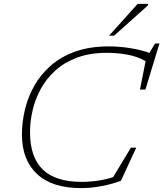

<svg xmlns="http://www.w3.org/2000/svg" viewBox="-20 -955 838 985"><path d="M600.5 -27.5Q555 -10.5 501.2 -0.2Q447.5 10 395.5 10Q247 10 169.8 -62.5Q92.5 -135 92.5 -264.5Q92.5 -327 107.5 -391.2Q122.5 -455.5 155.2 -513.8Q188 -572 240 -618Q292 -664 366.2 -690.5Q440.5 -717 538.5 -717Q594 -717 651.2 -707.5Q708.5 -698 746.5 -683.5L775.5 -732H798L726 -495.5H698L727 -641.5Q683 -666 631.5 -675Q580 -684 529 -684Q441.5 -684 375.8 -659.5Q310 -635 264 -593.2Q218 -551.5 189.2 -498.8Q160.5 -446 147.2 -388.8Q134 -331.5 134 -277Q134 -149 199.2 -85.5Q264.5 -22 399 -22Q442.5 -22 484.8 -28.5Q527 -35 560.5 -46.5L651.5 -197.5H679ZM539.5 -772 686 -935H740.5L738.5 -927L565.5 -772Z"/></svg>

Font: Newsreader Caption ExtraLight
Style: Italic
Weight: 275
Italic angle: -17°
Designer: Hugues Gentile
Foundry: Production Type
Version: Version 1.001